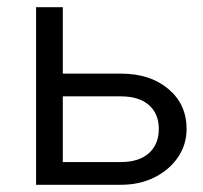

<svg xmlns="http://www.w3.org/2000/svg" viewBox="-20 -512 563 532"><path d="M80 0V-492H154V-12L108 -63H315Q365 -63 392.5 -87.5Q420 -112 420 -155Q420 -197 392.5 -221Q365 -245 315 -245H113V-308H315Q396 -308 446.5 -265.5Q497 -223 497 -155Q497 -111 473 -76Q449 -41 408 -20.5Q367 0 315 0Z"/></svg>

Font: Wix Madefor Display
Style: Regular
Weight: 400
Designer: Dalton Maag Ltd
Foundry: Dalton Maag Ltd
Version: Version 3.100